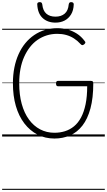

<svg xmlns="http://www.w3.org/2000/svg" viewBox="-20 -1279 1002 1799"><path d="M490 19Q403 19 331.5 -18Q260 -55 208 -123Q156 -191 128.5 -286Q101 -381 101 -499Q101 -577 114.5 -645Q128 -713 154 -771Q180 -829 217 -874Q254 -919 300.5 -950.5Q347 -982 401.5 -998.5Q456 -1015 517 -1015Q567 -1015 613 -1002.5Q659 -990 700 -964Q741 -938 773 -895Q781 -886 780 -879.5Q779 -873 769 -864Q759 -856 751.5 -856Q744 -856 735 -866Q706 -898 672 -919.5Q638 -941 599.5 -951.5Q561 -962 517 -962Q465 -962 418.5 -947.5Q372 -933 332 -905.5Q292 -878 260.5 -837.5Q229 -797 206 -745.5Q183 -694 171.5 -632Q160 -570 160 -499Q160 -391 183.5 -305.5Q207 -220 251 -159.5Q295 -99 356 -67Q417 -35 490 -35Q542 -35 588.5 -49.5Q635 -64 673.5 -95.5Q712 -127 739.5 -178.5Q767 -230 782 -302.5Q797 -375 797 -471H522Q514 -471 509.5 -477Q505 -483 505 -496Q505 -510 509.5 -515.5Q514 -521 522 -521H832Q844 -521 849 -516Q854 -511 854 -498Q854 -361 827.5 -263Q801 -165 752.5 -102.5Q704 -40 637 -10.5Q570 19 490 19ZM500 -1067Q426 -1067 379.5 -1110Q333 -1153 329 -1238Q328 -1248 334 -1253.5Q340 -1259 353 -1259Q365 -1259 369.5 -1253.5Q374 -1248 376 -1238Q382 -1179 414 -1151Q446 -1123 500 -1123Q553 -1123 586 -1151Q619 -1179 624 -1238Q626 -1248 630.5 -1253.5Q635 -1259 646 -1259Q659 -1259 665 -1253.5Q671 -1248 671 -1238Q669 -1182 646 -1144Q623 -1106 585.5 -1086.5Q548 -1067 500 -1067ZM0 490H962V500H0ZM0 -20H962V0H0ZM0 -505H962V-500H0ZM0 -1010H962V-1000H0Z"/></svg>

Font: Playwrite ES Guides
Style: Regular
Weight: 400
Designer: Veronika Burian, José Scaglione
Foundry: TypeTogether
Version: Version 1.003